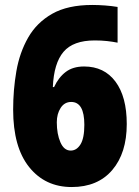

<svg xmlns="http://www.w3.org/2000/svg" viewBox="-20 -744 562 774"><path d="M33 -302Q33 -382 46 -457Q59 -532 93.5 -592.5Q128 -653 190.5 -688.5Q253 -724 352 -724Q376 -724 403 -722Q430 -720 454 -716V-572Q434 -576 411.5 -578.5Q389 -581 362 -581Q275 -581 236 -535Q197 -489 193 -393H198Q216 -432 245 -454Q274 -476 319 -476Q400 -476 445.5 -415Q491 -354 491 -244Q491 -127 432.5 -58.5Q374 10 269 10Q162 10 97.5 -70.5Q33 -151 33 -302ZM265 -137Q289 -137 304.5 -162Q320 -187 320 -241Q320 -333 267 -333Q240 -333 224.5 -309Q209 -285 209 -251Q209 -204 223.5 -170.5Q238 -137 265 -137Z"/></svg>

Font: Noto Sans Lao Condensed Black
Style: Regular
Weight: 900
Width: 3
Designer: Monotype Design Team
Foundry: Monotype Imaging Inc.
Version: Version 2.003; ttfautohint (v1.8.4.7-5d5b)